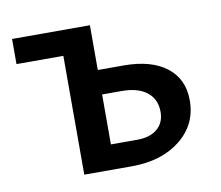

<svg xmlns="http://www.w3.org/2000/svg" viewBox="-55 -483 633 549"><g transform="rotate(-10 261.0 -209.0)"><path d="M313 -288Q393 -288 437.5 -253.5Q482 -219 482 -157Q482 -87 427.5 -43.5Q373 0 286 0H148V-345H12V-418H238V-288ZM314 -72Q352 -72 373 -90Q394 -108 394 -139Q394 -176 368 -196.5Q342 -217 295 -217H238V-72Z"/></g></svg>

Font: EauTestText Semibold
Style: Regular
Weight: 600
Designer: Christian Thalmann (Catharsis Fonts)
Version: Version 0.001;PS 000.001;hotconv 1.0.88;makeotf.lib2.5.64775